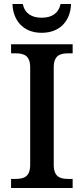

<svg xmlns="http://www.w3.org/2000/svg" viewBox="-20 -934 416 954"><path d="M187 -771C285 -771 331 -839 333 -914H281C270 -866 236 -846 187 -846C138 -846 104 -866 93 -914H42C44 -839 90 -771 187 -771ZM35 0H341V-45H320C280 -45 247 -54 247 -115V-599C247 -660 280 -669 320 -669H341V-714H35V-669H56C97 -669 130 -660 130 -599V-115C130 -54 97 -45 56 -45H35Z"/></svg>

Font: Noto Serif Medium
Style: Regular
Weight: 500
Designer: Monotype Design Team
Foundry: Monotype Imaging Inc.
Version: Version 2.013